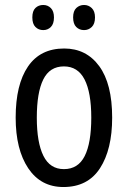

<svg xmlns="http://www.w3.org/2000/svg" viewBox="-20 -742 523 772"><path d="M431 -269Q431 -141 382 -65.5Q333 10 235 10Q144 10 93.5 -65.5Q43 -141 43 -269Q43 -402 92.5 -474.5Q142 -547 238 -547Q327 -547 379 -476Q431 -405 431 -269ZM128 -269Q128 -169 154.5 -115.5Q181 -62 237 -62Q294 -62 320.5 -114.5Q347 -167 347 -269Q347 -370 320 -422.5Q293 -475 237 -475Q180 -475 154 -422.5Q128 -370 128 -269ZM110 -672Q110 -698 122.5 -710Q135 -722 154 -722Q172 -722 184.5 -709.5Q197 -697 197 -672Q197 -646 184.5 -633.5Q172 -621 154 -621Q135 -621 122.5 -633.5Q110 -646 110 -672ZM274 -672Q274 -698 287 -710Q300 -722 318 -722Q336 -722 349 -709.5Q362 -697 362 -672Q362 -646 349 -633.5Q336 -621 318 -621Q299 -621 286.5 -633.5Q274 -646 274 -672Z"/></svg>

Font: Avrile Sans Condensed
Style: Regular
Weight: 400
Width: 3
Designer: Monotype Design Team
Foundry: Monotype Imaging Inc.
Version: Version 2.001;September 10, 2019;FontCreator 11.5.0.2425 64-